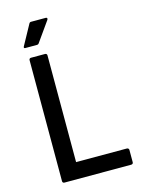

<svg xmlns="http://www.w3.org/2000/svg" viewBox="-124 -902 718 973"><g transform="rotate(-15 235.0 -415.5)"><path d="M75 -710H135C140 -710 144 -711 147 -716L220 -819C224 -825 222 -831 215 -831H137C132 -831 129 -828 127 -824L70 -720C67 -714 68 -710 75 -710ZM90 0H440C447 0 451 -4 451 -10V-75C451 -81 446 -85 440 -85H174V-645C174 -651 170 -655 164 -655H90C84 -655 80 -651 80 -645V-10C80 -4 84 0 90 0Z"/></g></svg>

Font: Sofia Sans Cond SemiBold
Style: Regular
Weight: 600
Width: 3
Designer: Botio Nikoltchev, Ani Petrova
Foundry: lettersoup
Version: Version 4.100